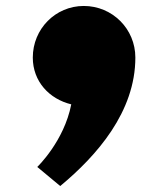

<svg xmlns="http://www.w3.org/2000/svg" viewBox="-20 -342 564 644"><path d="M261 -322C166 -322 90 -245 90 -149C90 -69 145 -10 219 8C195 132 105 218 105 218L182 282C305 180 434 33 434 -149C434 -245 357 -322 261 -322Z"/></svg>

Font: Poland Can Into
Style: BigWritings
Weight: 700
Foundry: Cannot Into Space Fonts
Version: Version 0.92